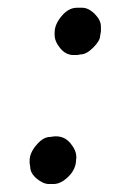

<svg xmlns="http://www.w3.org/2000/svg" viewBox="-20 -458 301 484"><path d="M165 -319.3Q146 -319.3 131.8 -336.4Q117.7 -353.5 117.7 -370.1V-376Q117.7 -396.5 135.3 -417.5Q152.8 -438.5 174.3 -438.5H187Q203.1 -438.5 218.8 -422.9Q234.4 -407.2 234.4 -391.1V-378.4L232.4 -367.7Q232.4 -355.5 215.1 -338.1Q197.8 -320.8 183.1 -320.8L174.3 -319.3ZM172.4 -62V-58.6L171.9 -56.6Q171.9 -32.2 152.8 -13.2Q133.8 5.9 114.7 5.9H103.5Q88.9 5.9 72.5 -7.8Q56.2 -21.5 56.2 -37.1L54.7 -46.4V-53.7Q54.7 -72.3 71.8 -92.5Q88.9 -112.8 106.4 -112.8L117.7 -114.3H121.6Q143.1 -114.3 157.7 -96.7Q172.4 -79.1 172.4 -62Z"/></svg>

Font: Averia Serif Libre Light
Style: Italic
Weight: 300
Italic angle: -8.5°
Version: Version 1.002